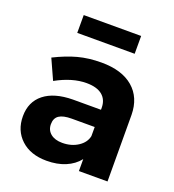

<svg xmlns="http://www.w3.org/2000/svg" viewBox="-135 -840 865 952"><g transform="rotate(20 298.0 -364.0)"><path d="M386 0V-63Q359 -29 316 -11Q273 7 217 7Q132 7 82 -39.5Q32 -86 32 -161Q32 -237 85.5 -279.5Q139 -322 237 -323H385V-333Q385 -376 356.5 -399.5Q328 -423 273 -423Q198 -423 113 -376L65 -482Q129 -514 185 -529Q241 -544 308 -544Q416 -544 475.5 -493Q535 -442 536 -351L537 0ZM385 -184V-232H264Q219 -232 197.5 -217.5Q176 -203 176 -171Q176 -140 198.5 -121.5Q221 -103 260 -103Q308 -103 343 -126Q378 -149 385 -184ZM144 -735H447V-641H144Z"/></g></svg>

Font: Gontserrat SemiBold
Style: Regular
Weight: 600
Designer: Julieta Ulanovsky
Foundry: Julieta Ulanovsky
Version: Version 6.001